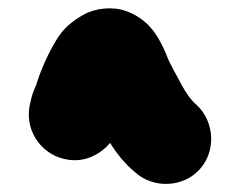

<svg xmlns="http://www.w3.org/2000/svg" viewBox="-20 -888 585 469"><path d="M249 -539C264.9 -512.5 286.1 -487.1 309 -468C354.5 -426.5 426.5 -429.8 467 -473.5C508.8 -518.6 503.8 -590.8 461 -631C445.2 -644.5 434.6 -660.9 424 -680C411.8 -704.4 395 -730 385 -758C364 -807.1 338.8 -842.3 288 -861C255.4 -873 212 -868.1 184 -852C156.3 -836.6 132.8 -817.1 117 -789C98.7 -759.7 81.9 -721.7 70 -686C70 -684 68.7 -680.3 66 -675C60.7 -663 57 -651.7 55 -641C35.4 -572.3 80.3 -512.4 136 -500C185.4 -487.3 226.6 -512.3 249 -539Z"/></svg>

Font: Smoothie
Style: Blk
Weight: 900
Foundry: Cannot Into Space Fonts
Version: Version 0.8